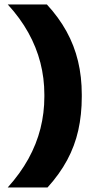

<svg xmlns="http://www.w3.org/2000/svg" viewBox="-20 -694 447 844"><path d="M175 -278Q175 -350.5 157.5 -418.5Q140 -486.5 104.5 -550.5Q69 -614.5 14 -674.5H186Q238.5 -617.5 272.5 -555.8Q306.5 -494 323 -425.2Q339.5 -356.5 339.5 -278V-269Q339.5 -189.5 324 -120.8Q308.5 -52 275.2 9.8Q242 71.5 189 130H14Q69 69 104.8 4.2Q140.5 -60.5 157.8 -129Q175 -197.5 175 -269Z"/></svg>

Font: Anek Latin Expanded
Style: Bold
Weight: 700
Width: 7
Designer: Yesha Goshar
Foundry: Ek Type
Version: Version 1.003